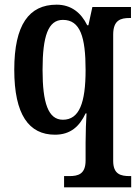

<svg xmlns="http://www.w3.org/2000/svg" viewBox="-20 -566 592 821"><path d="M254 235H541V187H535C496 187 464 179 464 122V-418C464 -480 496 -489 534 -489H540V-536H375L358 -458H353C327 -511 285 -546 222 -546C104 -546 41 -460 41 -268C41 -75 104 10 215 10C282 10 320 -26 346 -81H350C348 -52 346 3 346 44V120C346 179 314 187 276 187H254ZM249 -54C186 -54 162 -126 162 -267C162 -412 186 -481 249 -481C323 -481 346 -408 346 -267C346 -126 319 -54 249 -54Z"/></svg>

Font: Noto Serif Tamil Condensed SemiBold
Style: Regular
Weight: 600
Width: 3
Designer: Indian Type Foundry, Tom Grace, and the Monotype Design Team
Foundry: Monotype Imaging Inc.
Version: Version 2.004